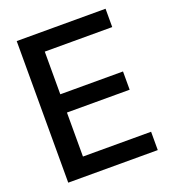

<svg xmlns="http://www.w3.org/2000/svg" viewBox="-133 -828 827 927"><g transform="rotate(-20 280.5 -364.0)"><path d="M58.6 0V-727.5H515.1V-633.3H168.5V-414.1H490.7V-320.3H168.5V-94.2H518.6V0Z"/></g></svg>

Font: Inter Tight Medium
Style: Regular
Weight: 500
Designer: Rasmus Andersson
Foundry: rsms
Version: Version 3.004; ttfautohint (v1.8.4.7-5d5b)